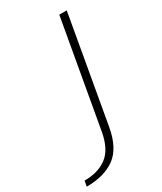

<svg xmlns="http://www.w3.org/2000/svg" viewBox="-377 -666 818 969"><g transform="rotate(-30 31.5 -181.5)"><path d="M-172 229.5Q-69 229.5 -6.2 183.8Q56.5 138 76.5 26.5L185.5 -591.5H142L32.5 27.5Q16 120 -34.8 158.8Q-85.5 197.5 -166 197.5Z"/></g></svg>

Font: Anybody SemiExpanded ExtraLight
Style: Italic
Weight: 250
Width: 6
Italic angle: -10°
Version: Version 1.113;gftools[0.9.25]